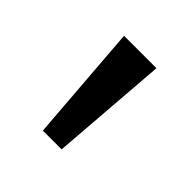

<svg xmlns="http://www.w3.org/2000/svg" viewBox="-87 -784 398 398"><g transform="rotate(45 112.5 -585.0)"><path d="M160 -714 140 -456H85L65 -714Z"/></g></svg>

Font: Noto Sans Pahawh Hmong
Style: Regular
Weight: 400
Designer: Monotype Design Team
Foundry: Monotype Imaging Inc.
Version: Version 2.001; ttfautohint (v1.8.4.7-5d5b)